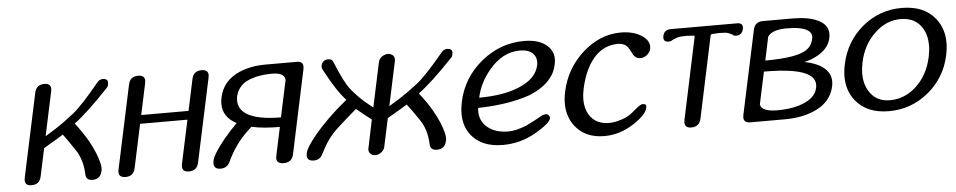

<svg xmlns="http://www.w3.org/2000/svg" viewBox="-35 -732 4797 963"><g transform="rotate(-5 2363.5 -250.0)"><path d="M448.2 -40Q439.9 0 399.9 0Q366.2 0 366.2 -33.2Q363.3 -104.5 330.1 -154.3Q292.5 -210.9 271 -239.3Q241.2 -220.2 215.3 -205.6Q184.1 -186.5 171.9 -179.7L142.1 -40Q133.8 0 93.8 0Q60.5 0 60.5 -27.3Q60.5 -33.2 62 -40L151.9 -460.9Q160.2 -500.5 200.2 -500.5Q233.4 -500.5 233.4 -473.1Q233.4 -467.8 231.9 -460.9L184.6 -238.8Q207.5 -252.4 237.8 -271.5Q284.2 -301.8 331.5 -339.8Q378.9 -377.9 465.8 -483.9Q477.5 -499.5 495.1 -499.5Q520 -499.5 520 -479Q520 -475.1 519 -469.7Q517.1 -458.5 507.3 -449.7Q402.8 -338.9 335.4 -289.1Q371.1 -243.7 397 -199.2Q416.5 -165.5 430.2 -131.3Q450.2 -80.6 450.2 -53.7Q450.2 -47.9 449.2 -43Z M934.6 -40Q926.3 0 885.7 0Q852.1 0 852.1 -27.8Q852.1 -33.2 853.5 -40L900.4 -259.3H662.1L615.2 -40Q606.9 0 566.4 0Q532.7 0 532.7 -27.8Q532.7 -33.2 534.2 -40L624 -460.9Q632.3 -500.5 672.9 -500.5Q706.5 -500.5 706.5 -472.7Q706.5 -467.3 705.1 -460.9L671.4 -302.7H909.7L943.4 -460.9Q952.1 -500.5 992.2 -500.5Q1025.9 -500.5 1025.9 -473.1Q1025.9 -467.8 1024.4 -460.9Z M1408.2 -415.5Q1405.8 -452.1 1343.8 -452.1Q1263.7 -452.1 1210.9 -424.8Q1170.4 -400.4 1159.7 -357.4Q1156.7 -344.7 1156.7 -333.5Q1156.7 -290.5 1196.3 -264.2Q1251 -230 1368.7 -230ZM1473.1 -500.5Q1503.4 -500.5 1503.4 -474.1Q1503.4 -468.3 1502 -460.4L1412.6 -40Q1404.3 0 1362.3 0Q1327.1 0 1327.1 -27.8Q1327.1 -33.2 1328.6 -40L1358.9 -182.1L1358.4 -182.6Q1276.9 -182.6 1216.8 -195.8Q1202.1 -182.1 1191.4 -171.9Q1131.3 -113.8 1093.8 -33.7Q1079.6 0 1044.9 0Q1011.2 0 1011.2 -29.8Q1011.2 -36.1 1013.2 -44.4Q1020.5 -77.1 1078.6 -148.4Q1107.4 -183.1 1144.5 -220.7Q1076.7 -256.8 1076.7 -323.2Q1076.7 -338.9 1080.6 -356Q1098.1 -439 1182.1 -475.6Q1239.3 -500.5 1313.5 -500.5Z M2182.6 -40Q2174.3 0 2133.8 0Q2099.6 0 2099.6 -33.2Q2096.7 -104.5 2063 -154.3Q2024.9 -210.9 2002.4 -239.3Q1972.7 -220.2 1946.8 -205.6Q1915 -186.5 1902.3 -179.7L1870.6 -31.7Q1861.8 -11.2 1840.3 -2.9Q1832 0 1823.7 0Q1815.9 0 1808.6 -2.9Q1791 -11.2 1791 -31.7L1821.8 -179.7Q1812 -186.5 1788.1 -205.6Q1769 -220.7 1747.1 -239.3Q1712.9 -210.9 1650.4 -154.3Q1595.2 -104.5 1562 -33.2H1561Q1548.3 0 1514.2 0Q1480.5 0 1480.5 -27.8Q1480.5 -33.2 1481.9 -40L1482.9 -43Q1488.3 -68.8 1539.6 -131.3Q1568.4 -165.5 1602.5 -199.2Q1647 -243.7 1703.1 -289.1Q1656.2 -338.9 1598.1 -449.7Q1593.8 -456.5 1593.8 -464.4Q1593.8 -466.8 1594.2 -469.7Q1600.6 -499.5 1630.9 -499.5Q1648.9 -499.5 1654.8 -483.9Q1697.3 -377.9 1728.5 -339.8Q1759.8 -301.8 1794.4 -271.5Q1816.9 -252.4 1834.5 -238.8L1881.8 -460.9Q1887.7 -489.3 1917 -498Q1924.3 -500.5 1930.7 -500.5Q1937 -500.5 1943.4 -498Q1963.4 -490.7 1963.4 -470.7Q1963.4 -466.3 1962.4 -460.9L1915 -238.8Q1938.5 -252.4 1968.8 -271.5Q2016.1 -301.8 2064 -339.8Q2111.8 -377.9 2199.2 -483.9Q2210.9 -499.5 2229 -499.5Q2253.9 -499.5 2253.9 -479Q2253.9 -475.1 2252.9 -469.7Q2251 -458.5 2241.2 -449.7Q2136.2 -338.9 2067.9 -289.1Q2104 -243.7 2130.4 -199.2Q2149.9 -165.5 2164.1 -131.3Q2184.6 -80.6 2184.6 -53.7Q2184.6 -47.9 2183.6 -43Z M2567.9 -274.4Q2656.7 -310.5 2671.4 -377.9Q2673.3 -387.2 2673.3 -395.5Q2673.3 -420.4 2657.2 -437Q2635.7 -459.5 2590.8 -459.5Q2504.9 -459.5 2438 -380.4Q2383.8 -316.9 2367.7 -241.7Q2488.8 -241.7 2567.9 -274.4ZM2672.9 -125Q2684.6 -129.9 2692.9 -129.9Q2708 -129.9 2712.4 -114.3Q2712.9 -112.8 2712.9 -110.8Q2712.9 -109.4 2712.4 -107.4Q2707 -83 2632.3 -39.6Q2555.2 4.9 2466.8 4.9Q2360.8 4.9 2308.6 -59.1Q2272.5 -104 2272.5 -168.5Q2272.5 -196.3 2278.8 -227.1Q2304.2 -347.7 2400.4 -426.8Q2496.1 -505.4 2616.7 -505.4Q2692.4 -505.4 2731.9 -469.7Q2762.7 -442.4 2762.7 -401.9Q2762.7 -389.6 2759.8 -376Q2751 -334.5 2730.5 -310.5Q2695.8 -263.2 2619.1 -231.9Q2509.3 -193.8 2357.9 -190.9Q2356.9 -182.6 2356.9 -174.3Q2356.9 -124 2394.5 -92.8Q2434.1 -60.1 2499.5 -60.1Q2536.6 -60.1 2590.8 -81.5Q2639.2 -105 2672.9 -125Z M3129.4 -43.5Q3057.1 4.9 2977.1 4.9Q2878.9 4.9 2828.1 -63Q2793 -110.4 2793 -174.8Q2793 -203.1 2799.8 -234.4Q2824.2 -349.1 2911.1 -427.2Q2998.5 -505.4 3103 -505.4Q3168 -505.4 3210 -477.1Q3244.6 -453.1 3244.6 -422.4Q3244.6 -416.5 3243.2 -410.2Q3239.3 -393.1 3224.1 -380.9Q3208.5 -368.7 3190.9 -368.7Q3167.5 -368.7 3155.3 -389.2Q3140.6 -418.9 3135.3 -425.8Q3118.7 -449.7 3084.5 -449.7Q3027.3 -449.7 2984.9 -415Q2948.7 -385.3 2923.8 -333Q2903.8 -290.5 2893.1 -238.3Q2887.2 -210.9 2887.2 -186.5Q2887.2 -142.1 2907.2 -108.9Q2939.5 -58.6 3006.3 -58.6Q3035.2 -58.6 3069.8 -70.3Q3104 -82 3123 -98.1Q3134.8 -108.4 3149.9 -120.6Q3172.4 -138.2 3181.2 -138.2L3192.9 -136.7Q3198.7 -133.3 3198.7 -124.5Q3198.7 -121.1 3197.8 -117.2Q3190.9 -84.5 3129.4 -43.5Z M3694.8 -500.5Q3716.3 -497.6 3716.3 -479Q3716.3 -474.6 3715.3 -469.7Q3709 -439 3677.7 -439Q3670.9 -439 3665 -441.9Q3665 -445.8 3641.6 -455.1Q3630.4 -460 3595.2 -460L3558.6 -458Q3552.7 -456.5 3551.3 -451.2L3464.4 -41.5Q3455.6 0 3415 0Q3382.3 0 3382.3 -27.8Q3382.3 -34.2 3383.8 -41.5L3470.7 -451.2Q3471.2 -452.1 3471.2 -453.1Q3471.2 -457 3466.3 -458L3431.2 -460Q3396 -460 3382.8 -455.1Q3354.5 -444.8 3353.5 -441.9Q3346.7 -439 3339.8 -439Q3314 -439 3314 -460.4Q3314 -464.4 3314.9 -469.7Q3320.8 -497.1 3349.1 -500.5Z M4055.2 -143.1Q4057.1 -151.4 4057.1 -158.7Q4057.1 -188.5 4029.3 -208.5Q3974.1 -247.6 3801.8 -247.6L3767.1 -85Q3773.4 -48.3 3852.1 -48.3Q3939 -48.3 3995.6 -75.7Q4046.4 -100.1 4055.2 -143.1ZM3838.4 -419.9 3813.5 -302.2Q3969.7 -302.2 4021 -335.4Q4049.8 -354.5 4057.6 -391.6Q4058.6 -397 4058.6 -401.4Q4058.6 -421.4 4039.1 -434.1Q4008.3 -453.6 3936 -453.6Q3859.4 -453.6 3838.4 -419.9ZM4027.8 -24.9Q3966.3 0 3885.7 0H3711.9Q3678.7 0 3678.7 -27.3Q3678.7 -33.2 3680.2 -40L3770 -460.9Q3778.3 -500.5 3818.4 -500.5H3971.7Q4050.3 -500 4096.7 -477.1Q4145.5 -453.1 4145.5 -407.2Q4145.5 -397 4143.1 -385.7Q4130.9 -329.6 4063.5 -296.9Q4037.6 -284.2 4007.8 -277.8Q4065.9 -267.1 4099.1 -242.2Q4138.7 -212.9 4138.7 -168.5Q4138.7 -156.7 4136.2 -144.5Q4118.7 -61.5 4027.8 -24.9Z M4554.2 -105Q4612.8 -160.2 4631.8 -250Q4638.2 -280.8 4638.2 -307.6Q4638.2 -357.9 4615.7 -394.5Q4581.1 -450.2 4507.3 -450.2Q4434.1 -450.2 4376 -394Q4316.9 -338.4 4298.3 -250Q4292 -219.7 4292 -193.4Q4292 -143.6 4314.5 -106.4Q4348.6 -49.3 4419.4 -49.3Q4495.1 -49.3 4554.2 -105ZM4687 -433.6Q4726.6 -383.3 4726.6 -313Q4726.6 -282.7 4719.2 -248.5Q4695.8 -138.2 4608.9 -66.4Q4522 4.9 4410.6 4.9Q4297.9 4.9 4241.7 -66.4Q4202.1 -116.7 4202.1 -186.5Q4202.1 -216.8 4209.5 -250Q4233.4 -362.3 4319.3 -434.1Q4405.3 -505.4 4517.6 -505.4Q4630.9 -505.4 4687 -433.6Z"/></g></svg>

Font: inglobal
Style: Italic
Weight: 400
Italic angle: -12°
Designer: Andrey Kochetov, Denis Davydov, Evgeny Yurtaev
Foundry: inglobal
Version: Version 1.00 September 25, 2014, initial release